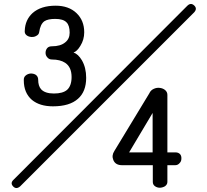

<svg xmlns="http://www.w3.org/2000/svg" viewBox="-20 -844 1040 965"><path d="M747.1 -276.4V-78.1H628.9ZM730.5 -375 554.7 -85Q540 -62.5 549.8 -39.1Q560.5 -13.7 593.8 -13.7H748V70.3Q748 84 758.8 91.8Q769.5 99.6 784.2 99.6Q798.8 98.6 809.6 91.8Q821.3 83 821.3 70.3V-13.7H860.4Q874 -13.7 882.8 -24.4Q891.6 -33.2 891.6 -45.9Q892.6 -59.6 885.7 -68.4Q877 -78.1 862.3 -78.1H821.3V-367.2Q821.3 -381.8 809.6 -391.6Q798.8 -400.4 783.2 -402.3Q767.6 -404.3 752.9 -397.5Q737.3 -390.6 730.5 -375ZM956.1 -782.2Q972.7 -800.8 956.1 -816.4Q938.5 -833 919.9 -813.5L47.9 59.6Q30.3 76.2 45.9 92.8Q61.5 109.4 81.1 92.8ZM259.8 -815.4Q185.5 -815.4 143.6 -778.3Q106.4 -744.1 104.5 -690.4Q102.5 -675.8 113.3 -667Q123 -659.2 137.7 -658.2Q152.3 -657.2 163.1 -664.1Q174.8 -669.9 176.8 -681.6Q182.6 -722.7 203.1 -737.3Q220.7 -749 257.8 -749Q297.9 -749 314.5 -731.4Q330.1 -715.8 330.1 -679.7Q330.1 -648.4 307.6 -630.9Q284.2 -611.3 240.2 -611.3Q224.6 -611.3 216.8 -601.6Q209 -591.8 209 -578.1Q209 -565.4 217.8 -555.7Q226.6 -544.9 241.2 -544.9Q282.2 -544.9 307.6 -528.3Q339.8 -506.8 339.8 -457Q339.8 -413.1 317.4 -392.6Q295.9 -374 251 -374Q206.1 -374 186.5 -395.5Q171.9 -412.1 171.9 -443.4Q171.9 -459 160.2 -467.8Q149.4 -474.6 134.8 -474.6Q120.1 -473.6 109.4 -464.8Q98.6 -456.1 99.6 -440.4Q99.6 -377 140.6 -341.8Q179.7 -309.6 246.1 -309.6Q330.1 -309.6 372.1 -347.7Q413.1 -383.8 413.1 -453.1Q413.1 -503.9 391.6 -541Q373 -572.3 349.6 -580.1Q367.2 -585.9 383.8 -613.3Q403.3 -644.5 403.3 -681.6Q403.3 -741.2 364.3 -778.3Q325.2 -815.4 259.8 -815.4Z"/></svg>

Font: GulimChe
Style: Regular
Weight: 400
Monospace: yes
Version: Version 2.21